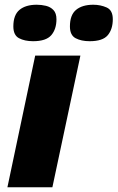

<svg xmlns="http://www.w3.org/2000/svg" viewBox="-20 -787 494 807"><path d="M11.2 0 127.9 -553.2H317.9L200.2 0ZM356.9 -613.8Q321.3 -613.8 297.6 -626.5Q273.9 -639.2 273.9 -675.8Q273.9 -724.1 299.8 -745.6Q325.7 -767.1 372.1 -767.1Q402.3 -767.1 428.2 -755.6Q454.1 -744.1 454.1 -706.1Q454.1 -664.6 433.1 -639.2Q412.1 -613.8 356.9 -613.8ZM119.1 -613.8Q83.5 -613.8 59.8 -626.5Q36.1 -639.2 36.1 -675.8Q36.1 -724.1 62 -745.6Q87.9 -767.1 134.3 -767.1Q154.3 -767.1 173.3 -762.5Q192.4 -757.8 204.8 -744.6Q217.3 -731.4 217.3 -706.1Q217.3 -664.6 195.6 -639.2Q173.8 -613.8 119.1 -613.8Z"/></svg>

Font: Open Sans ExtraBold
Style: Italic
Weight: 800
Italic angle: -12°
Designer: Monotype Design Team
Foundry: Monotype Imaging Inc.
Version: Version 3.000; ttfautohint (v1.8.4)